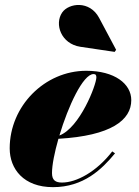

<svg xmlns="http://www.w3.org/2000/svg" viewBox="-20 -762 572 792"><path d="M311.5 -569 453 -548 459 -556.5 389 -688C350 -761.5 263.5 -749.5 236.5 -710.5C203.5 -662.5 232 -581 311.5 -569ZM194.5 -48C194.5 -81.5 205 -133.5 221 -189.5C438.5 -202 521.5 -266.5 521.5 -349C521.5 -416.5 452.5 -470 335.5 -470C165 -470 20 -325 20 -150C20 -65 77.5 10 198.5 10C325 10 400.5 -64 454.5 -129.5L443 -137.5C378 -53 295 -9 236 -9C209.5 -9 194.5 -18 194.5 -48ZM366 -456.5C375 -456.5 377.5 -451.5 377.5 -443C377.5 -411.5 309 -235 225 -203C261 -323.5 322.5 -456.5 366 -456.5Z"/></svg>

Font: Bodoni* 16pt Fatface
Style: Italic
Weight: 900
Italic angle: -13°
Version: Version 2.3